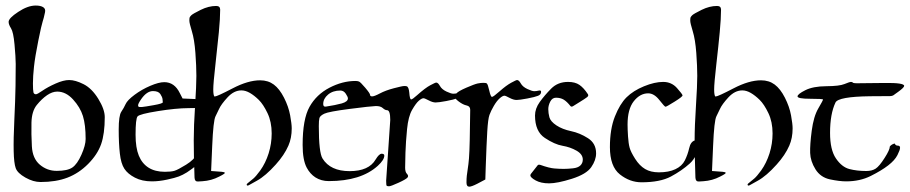

<svg xmlns="http://www.w3.org/2000/svg" viewBox="-20 -662 3345 706"><path d="M365.2 -231.4Q365.2 -169.9 351.8 -131.8Q338.4 -93.8 304.2 -59.3Q270 -24.9 228 -8.8Q186 7.3 128.9 7.3Q102.5 7.3 73.5 -9Q44.4 -25.4 37.8 -43.7Q31.2 -62 30.3 -106.2Q29.3 -150.4 32.7 -220.9Q36.1 -291.5 37.1 -346.2Q38.1 -400.9 37.8 -426.8Q37.6 -452.6 33.4 -498.3Q29.3 -543.9 20.5 -557.9Q11.7 -571.8 11.7 -581.5Q11.7 -595.2 46.9 -618.2Q82 -641.6 111.3 -641.6Q129.4 -641.6 138.9 -635.5Q148.4 -629.4 145.5 -616.7Q140.6 -593.3 136.7 -582.3Q132.8 -571.3 120.8 -512.2Q108.9 -453.1 105 -417Q101.1 -380.9 101.1 -355.2Q101.1 -329.6 103 -322.3Q105 -315.4 112.3 -315.4Q117.2 -315.4 136.2 -328.6Q155.3 -341.8 184.3 -354.7Q213.4 -367.7 234.4 -367.7Q257.3 -367.7 287.6 -352.3Q317.9 -336.9 341.6 -298.3Q365.2 -259.8 365.2 -231.4ZM294.9 -150.9Q294.9 -203.1 284.9 -235.4Q274.9 -267.6 248.5 -296.4Q222.2 -325.2 190.4 -325.2Q172.4 -325.2 153.1 -312Q133.8 -298.8 115.2 -275.9Q96.7 -252.9 95.7 -210.9Q94.7 -168.9 97.2 -124Q99.6 -79.1 126.5 -56.4Q153.3 -33.7 188.5 -33.7Q228 -33.7 246.1 -46.1Q264.2 -58.6 279.5 -93.3Q294.9 -127.9 294.9 -150.9Z M740.7 -91.3Q740.7 -85 711.9 -61.5Q683.1 -38.1 667.5 -28.3Q651.9 -18.6 637.7 -13.2Q623.5 -7.8 594.2 -1.5Q564.9 4.9 538.6 4.9Q502.4 4.9 476.1 -8.8Q449.7 -22.5 437.3 -41.5Q424.8 -60.5 420.7 -97.4Q416.5 -134.3 416.5 -185.5Q416.5 -236.8 426 -251Q435.5 -265.1 441.9 -279.3Q448.2 -293.5 474.6 -313.2Q501 -333 532.5 -346.4Q564 -359.9 584 -359.9Q621.6 -359.9 641.1 -319.8L651.4 -299.8L695.8 -297.9Q740.2 -296.4 740.2 -292.5Q740.2 -288.6 737.5 -278.6Q734.9 -268.6 727.1 -266.6Q719.2 -264.6 673.3 -264.4Q627.4 -264.2 560.3 -253.4Q493.2 -242.7 485.8 -233.9Q478.5 -225.1 478.5 -166.5Q478.5 -118.7 490.5 -89.6Q502.4 -60.5 526.4 -45.4Q550.3 -30.3 586.4 -30.3Q608.9 -30.3 621.3 -33.9Q633.8 -37.6 664.3 -56.4Q694.8 -75.2 704.6 -96.7Q710 -108.4 729 -99.6Q740.7 -94.7 740.7 -91.3ZM542.5 -327.1Q520 -327.1 499.5 -297.9Q487.8 -281.2 487.8 -274.9Q487.8 -268.6 492.9 -268.6Q498 -268.6 502.4 -268.6Q512.7 -269.5 545.7 -275.4Q578.6 -281.2 578.6 -285.9Q578.6 -290.5 577.6 -297.9Q576.7 -305.2 569.6 -316.2Q562.5 -327.1 542.5 -327.1Z M1052.7 -189.9Q1052.7 -154.3 1040.5 -126.5Q1025.4 -91.8 994.1 -57.1Q956.5 -15.1 924.8 2.4L895 19Q892.6 20.5 891.1 20.5Q889.2 20.5 887.7 19Q885.7 16.1 890.1 12.2L911.6 -5.4Q920.9 -13.2 937 -35.2Q956.5 -62.5 967.8 -98.1Q979 -133.8 979 -171.4Q979 -213.9 963.6 -246.1Q948.2 -278.3 931.6 -294.7Q915 -311 898.9 -320.3Q882.8 -329.6 867.7 -329.6Q840.3 -329.6 816.7 -304Q793 -278.3 785.2 -260.7Q777.3 -243.2 772.5 -234.4Q764.2 -218.3 760.3 -125.5L756.3 -33.2L795.4 -30.3Q806.6 -29.3 806.6 -26.4Q806.6 -23.4 796.4 -18.1L786.1 -12.7Q757.3 2.4 724.1 4.4L707.5 5.4Q695.8 5.9 695.3 -9.3Q692.4 -93.3 692.4 -146Q692.4 -198.7 697.3 -273.2Q702.1 -347.7 702.1 -382.8Q702.1 -418 698.5 -467.5Q694.8 -517.1 685.5 -547.1Q676.3 -577.1 676.3 -585.7Q676.3 -594.2 677.2 -597.4Q678.2 -600.6 683.6 -606Q689 -611.3 718 -625.7Q747.1 -640.1 774.9 -640.1Q789.6 -640.1 789.6 -626.5Q789.6 -594.7 784.7 -543.2Q779.8 -491.7 772 -423.3Q764.2 -355 764.2 -333.3Q764.2 -311.5 768.6 -307.1H769.5Q777.8 -307.1 835 -336.9Q892.1 -366.7 936.5 -366.7Q965.8 -366.7 986.8 -351.1Q1007.8 -335.4 1024.4 -302.7Q1041 -270 1046.9 -238Q1052.7 -206.1 1052.7 -189.9Z M1672.4 -314.9Q1672.4 -305.2 1660.9 -300.5Q1649.4 -295.9 1621.1 -290.5Q1592.8 -285.2 1581.8 -285.2Q1570.8 -285.2 1556.2 -293Q1541.5 -300.8 1537.1 -300.8Q1530.8 -300.8 1520 -291.5Q1509.3 -282.2 1495.4 -258.1Q1481.4 -233.9 1476.8 -187.3Q1472.2 -140.6 1470.9 -100.8Q1469.7 -61 1469.7 -45.2Q1469.7 -29.3 1476.6 -22.5Q1483.4 -15.6 1478.5 -9.3Q1473.6 -2.9 1445.3 10Q1417 22.9 1410.6 22.9Q1404.3 22.9 1402.1 21.2Q1399.9 19.5 1399.9 2.4L1415 -220.7Q1415 -256.8 1403.3 -256.8Q1396 -256.8 1387.5 -264.6Q1378.9 -272.5 1361.1 -272Q1343.3 -271.5 1265.6 -261.5Q1188 -251.5 1172.4 -243.9Q1156.7 -236.3 1154.5 -227.8Q1152.3 -219.2 1152.3 -198.2Q1152.3 -101.1 1166 -79.1Q1194.8 -32.7 1265.6 -32.7Q1336.4 -32.7 1361.3 -75.7Q1374 -96.7 1383.5 -96.7Q1393.1 -96.7 1393.1 -89.8Q1393.1 -74.2 1369.1 -52.2Q1307.1 3.9 1189 3.9Q1161.1 3.9 1139.6 -9.8Q1120.1 -22.5 1107.9 -45.4Q1092.8 -73.7 1092.8 -128.9Q1092.8 -224.1 1118.2 -269.3Q1143.6 -314.5 1191.4 -339.4Q1239.3 -364.3 1287.1 -364.3Q1294.4 -364.3 1299.8 -362.3Q1305.2 -360.4 1323 -339.4Q1340.8 -318.4 1340.8 -313Q1340.8 -307.6 1348.6 -307.6Q1356.4 -307.6 1377.2 -318.6Q1397.9 -329.6 1428.5 -337.6Q1459 -345.7 1466.3 -345.7Q1473.6 -345.7 1475.6 -344.7Q1482.9 -342.3 1484.9 -321.8Q1486.8 -296.4 1491.7 -296.4Q1496.6 -296.4 1513.2 -311.5Q1543.9 -338.9 1562.3 -348.6Q1580.6 -358.4 1584 -358.4Q1590.8 -358.4 1597.7 -345.9Q1604.5 -333.5 1621.6 -325.4Q1638.7 -317.4 1646.5 -317.4Q1654.3 -317.4 1663.3 -319.6Q1672.4 -321.8 1672.4 -314.9ZM1168.5 -279.3Q1168.5 -268.6 1178.2 -270Q1213.9 -275.4 1236.6 -281.7Q1259.3 -288.1 1259.3 -300.3Q1259.3 -305.7 1251.5 -317.4Q1243.7 -329.1 1231.4 -329.1Q1204.1 -329.1 1186.3 -314.2Q1168.5 -299.3 1168.5 -279.3Z M1969.7 -324.2Q1969.7 -314.5 1958.5 -309.8Q1947.3 -305.2 1918.9 -299.8Q1890.6 -294.4 1879.4 -294.4Q1868.2 -294.4 1853.5 -302.2Q1838.9 -310.1 1835 -310.1Q1828.1 -310.1 1817.4 -300.5Q1806.6 -291 1795.9 -272.7Q1785.2 -254.4 1779.8 -239.5Q1774.4 -224.6 1771.7 -178.7Q1769 -132.8 1766.1 -48.8L1764.6 -2L1734.9 13.7Q1713.9 24.4 1705.6 24.4Q1695.3 24.4 1695.3 9.3Q1695.3 -5.9 1696.5 -15.9Q1697.8 -25.9 1702.4 -58.8Q1707 -91.8 1708 -194.3L1709 -258.3Q1709 -271.5 1695.8 -274.2Q1682.6 -276.9 1667 -288.6Q1651.4 -300.3 1651.4 -307.6Q1651.4 -310.1 1658.2 -318.4Q1665 -326.7 1694.8 -339.6Q1724.6 -352.5 1736.1 -355Q1747.6 -357.4 1757.6 -357.4Q1767.6 -357.4 1770 -355Q1773.9 -352.1 1779.1 -328.9Q1784.2 -305.7 1789.1 -305.7Q1793.9 -305.7 1817.6 -326.7Q1841.3 -347.7 1859.6 -357.7Q1877.9 -367.7 1881.3 -367.7Q1888.2 -367.7 1895 -355.2Q1901.9 -342.8 1919.2 -334.7Q1936.5 -326.7 1944.3 -326.7Q1952.1 -326.7 1960.9 -328.9Q1969.7 -331.1 1969.7 -324.2Z M2171.9 -98.1Q2171.9 -73.2 2154.1 -47.4Q2136.2 -21.5 2082.8 -4.6Q2029.3 12.2 1999 12.2Q1969.2 12.2 1949.7 1.5Q1930.2 -9.3 1930.2 -17.1Q1930.2 -19.5 1932.1 -22.5Q1956.1 -52.2 1957 -54.2Q1959.5 -57.6 1966.8 -55.7Q2000 -43.9 2018.8 -42.5Q2037.6 -41 2052.7 -41Q2067.4 -41 2086.2 -43Q2105 -44.9 2114 -53.5Q2123 -62 2123 -75.2Q2123 -94.7 2100.1 -107.9Q2077.1 -121.1 2048.3 -126Q2019.5 -130.9 1983.4 -154.8Q1947.3 -178.7 1947.3 -237.3Q1947.3 -262.7 1964.8 -287.1Q1982.4 -311.5 2006.8 -336.2Q2031.2 -360.8 2068.8 -360.8Q2094.7 -360.8 2110.6 -349.9Q2126.5 -338.9 2141.6 -315.9Q2143.1 -313.5 2143.1 -311.5Q2143.1 -308.1 2138.7 -304.7Q2128.9 -297.4 2112.5 -287.4Q2096.2 -277.3 2086.9 -271.5Q2081.1 -268.1 2077.6 -272Q2064.5 -288.6 2052.7 -295.7Q2041 -302.7 2024.4 -302.7Q2010.7 -302.7 2003.4 -288.6Q1996.1 -274.4 1996.1 -260.7Q1996.1 -246.1 2000.2 -230.7Q2004.4 -215.3 2026.1 -200.9Q2047.9 -186.5 2080.1 -179.7Q2112.3 -172.9 2142.1 -153.8Q2171.9 -134.8 2171.9 -98.1Z M2546.4 -134.3Q2546.4 -87.9 2516.6 -61Q2486.8 -34.2 2447 -12.9Q2407.2 8.3 2338.9 8.3Q2295.9 8.3 2259.3 -20.8Q2222.7 -49.8 2222.7 -121.1Q2222.7 -187.5 2241 -233.6Q2259.3 -279.8 2283.9 -304.2Q2308.6 -328.6 2347.9 -344.7Q2387.2 -360.8 2418.5 -360.8Q2449.2 -360.8 2469.2 -338.4Q2489.3 -315.9 2489.7 -311.3Q2490.2 -306.6 2460.4 -288.1Q2430.7 -269.5 2427.2 -269.5Q2423.8 -269.5 2404.5 -294.2Q2385.3 -318.8 2363.3 -318.8Q2333.5 -318.8 2310.5 -289.8Q2287.6 -260.7 2287.6 -204.1Q2287.6 -186.5 2289.3 -160.4Q2291 -134.3 2295.2 -118.9Q2299.3 -103.5 2315.4 -78.1Q2331.5 -52.7 2352.1 -40.5Q2372.6 -28.3 2402.8 -28.3Q2439 -28.3 2463.4 -39.8Q2487.8 -51.3 2498.3 -72.3Q2508.8 -93.3 2514.2 -117.2Q2519.5 -141.1 2534.7 -145.5Q2543 -147.9 2544.7 -144.5Q2546.4 -141.1 2546.4 -134.3Z M2894.5 -189.9Q2894.5 -154.3 2882.3 -126.5Q2867.2 -91.8 2835.9 -57.1Q2798.3 -15.1 2766.6 2.4L2736.8 19Q2734.4 20.5 2732.9 20.5Q2731 20.5 2729.5 19Q2727.5 16.1 2731.9 12.2L2753.4 -5.4Q2762.7 -13.2 2778.8 -35.2Q2798.3 -62.5 2809.6 -98.1Q2820.8 -133.8 2820.8 -171.4Q2820.8 -213.9 2805.4 -246.1Q2790 -278.3 2773.4 -294.7Q2756.8 -311 2740.7 -320.3Q2724.6 -329.6 2709.5 -329.6Q2682.1 -329.6 2658.4 -304Q2634.8 -278.3 2627 -260.7Q2619.1 -243.2 2614.3 -234.4Q2606 -218.3 2602.1 -125.5L2598.1 -33.2L2637.2 -30.3Q2648.4 -29.3 2648.4 -26.4Q2648.4 -23.4 2638.2 -18.1L2627.9 -12.7Q2599.1 2.4 2565.9 4.4L2549.3 5.4Q2537.6 5.9 2537.1 -9.3Q2534.2 -93.3 2534.2 -146Q2534.2 -198.7 2539.1 -273.2Q2543.9 -347.7 2543.9 -382.8Q2543.9 -418 2540.3 -467.5Q2536.6 -517.1 2527.3 -547.1Q2518.1 -577.1 2518.1 -585.7Q2518.1 -594.2 2519 -597.4Q2520 -600.6 2525.4 -606Q2530.8 -611.3 2559.8 -625.7Q2588.9 -640.1 2616.7 -640.1Q2631.3 -640.1 2631.3 -626.5Q2631.3 -594.7 2626.5 -543.2Q2621.6 -491.7 2613.8 -423.3Q2606 -355 2606 -333.3Q2606 -311.5 2610.4 -307.1H2611.3Q2619.6 -307.1 2676.8 -336.9Q2733.9 -366.7 2778.3 -366.7Q2807.6 -366.7 2828.6 -351.1Q2849.6 -335.4 2866.2 -302.7Q2882.8 -270 2888.7 -238Q2894.5 -206.1 2894.5 -189.9Z M3032.2 -173.3Q3032.2 -111.3 3053.7 -79.6Q3075.2 -47.9 3103 -40.5Q3130.9 -33.2 3165 -33.2Q3186.5 -33.2 3200 -42Q3213.4 -50.8 3232.7 -81.1Q3252 -111.3 3252 -123.5Q3258.8 -131.8 3270 -134.3Q3272.9 -126.5 3281.2 -126.5Q3289.6 -126.5 3289.6 -118.7Q3289.6 -110.8 3280 -91.8Q3270.5 -72.8 3245.8 -53.7Q3221.2 -34.7 3181.6 -14.9Q3142.1 4.9 3091.3 4.9Q3066.9 4.9 3032 -2.4Q2997.1 -9.8 2978.5 -39.6Q2960 -69.3 2959 -99.6Q2958 -129.4 2964.8 -181.6Q2971.7 -233.9 2989 -263.4Q3006.3 -293 3006.3 -295.9Q3006.3 -298.8 2959.5 -298.8Q2912.6 -298.8 2912.6 -307.6Q2912.6 -315.9 2941.2 -330.3Q2969.7 -344.7 3018.1 -345Q3066.4 -345.2 3085.2 -353Q3104 -360.8 3109.1 -360.8Q3114.3 -360.8 3115.7 -358.4Q3117.2 -355 3145.5 -356L3233.4 -356.9Q3304.7 -357.9 3304.7 -346.2Q3304.7 -340.3 3283.2 -324.7L3269 -314.5Q3262.7 -308.6 3252.4 -308.6L3178.7 -308.1Q3063 -306.6 3052.2 -285.2Q3032.2 -243.2 3032.2 -173.3Z"/></svg>

Font: Eadui
Style: Medium
Weight: 500
Designer: Peter S. Baker
Version: Version 1.1